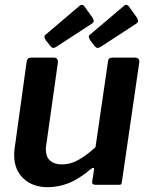

<svg xmlns="http://www.w3.org/2000/svg" viewBox="-20 -770 628 800"><path d="M179 10Q116 10 77.5 -26.5Q39 -63 39 -124Q39 -131 39.5 -138.5Q40 -146 41 -152L91 -513Q93 -523 97.5 -526.5Q102 -530 112 -530H204Q214 -530 218 -524Q222 -518 221 -508L173 -168Q172 -163 171.5 -158Q171 -153 171 -149Q171 -116 189 -100.5Q207 -85 237 -85Q275 -85 310 -105.5Q345 -126 378 -157L430 -514Q431 -524 436 -527Q441 -530 452 -530H542Q552 -530 557 -524Q562 -518 560 -508L488 -13Q487 -5 485 -2.5Q483 0 475 0H377Q371 0 367 -3Q363 -6 364 -13L372 -64Q373 -70 369.5 -70.5Q366 -71 359 -66Q308 -23 265 -6.5Q222 10 179 10ZM333 -742 365 -697Q369 -690 370.5 -684Q372 -678 362 -671L213 -574Q204 -569 199.5 -570.5Q195 -572 191 -577L171 -602Q167 -608 165.5 -614.5Q164 -621 167 -623L313 -747Q319 -751 324.5 -749Q330 -747 333 -742ZM518 -742 550 -697Q554 -690 555.5 -684Q557 -678 547 -671L398 -574Q389 -569 384.5 -570.5Q380 -572 375 -577L356 -602Q352 -608 350.5 -614.5Q349 -621 352 -623L498 -747Q504 -751 509.5 -749Q515 -747 518 -742Z"/></svg>

Font: Libre Franklin Thin SemiBold
Style: Italic
Weight: 600
Italic angle: -8°
Version: Version 3.000